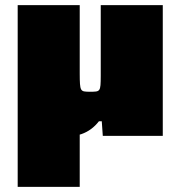

<svg xmlns="http://www.w3.org/2000/svg" viewBox="-20 -530 705 749"><path d="M49 199V-510H291V-243Q291 -217 292 -202.5Q293 -188 296.5 -181.5Q300 -175 308 -173.5Q316 -172 330 -172Q345 -172 354 -173Q363 -174 367 -179.5Q371 -185 372 -198Q373 -211 373 -234V-510H615V0H381L377 -57H366Q352 -39 335 -26.5Q318 -14 298 -7Q278 0 255 0Q236 0 219.5 -6Q203 -12 193 -23Q183 -34 183 -49L311 -29H291V199Z"/></svg>

Font: Saira Expanded Black
Style: Regular
Weight: 900
Width: 7
Designer: Hector Gatti with collaboration of the Omnibus-Type team
Foundry: Omnibus-Type
Version: Version 1.101